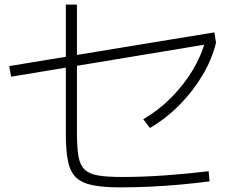

<svg xmlns="http://www.w3.org/2000/svg" viewBox="-20 -803 1040 831"><path d="M501 8Q427 8 380.5 -1.5Q334 -11 309 -35Q284 -59 274.5 -104.5Q265 -150 265 -222V-783H313V-228Q313 -165 319.5 -127Q326 -89 346 -69.5Q366 -50 405 -43.5Q444 -37 510 -37Q598 -37 696 -44Q794 -51 883 -62L887 -18Q825 -10 759 -4Q693 2 627.5 5Q562 8 501 8ZM28 -471 20 -517 908 -663 915 -618ZM600 -287Q667 -326 721 -380.5Q775 -435 813.5 -498.5Q852 -562 870 -631L915 -618Q897 -545 856 -476.5Q815 -408 757.5 -349.5Q700 -291 629 -249Z"/></svg>

Font: M PLUS 2 Thin Light
Style: Regular
Weight: 300
Version: Version 1.001